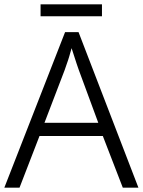

<svg xmlns="http://www.w3.org/2000/svg" viewBox="-20 -865 658 885"><path d="M546 0 454 -238H162L70 0H0L280 -717H342L618 0ZM343 -543Q340 -552 333.5 -570.5Q327 -589 321 -609Q315 -629 310 -643Q305 -625 299.5 -606Q294 -587 288 -571Q282 -555 278 -542L185 -299H433ZM450 -845V-790H167V-845Z"/></svg>

Font: Noto Sans Syriac Eastern Light
Style: Regular
Weight: 300
Designer: Patrick Giasson and the Monotype Design Team
Foundry: Monotype Imaging Inc.
Version: Version 3.001